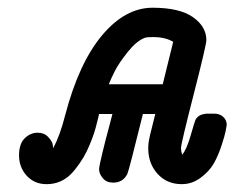

<svg xmlns="http://www.w3.org/2000/svg" viewBox="-20 -468 601 492"><path d="M28.8 -69.8Q28.8 -99.6 43.5 -113.8Q58.1 -127.9 76.2 -127.9Q93.3 -127.9 103 -117.4Q112.8 -106.9 114.5 -99.9Q116.2 -92.8 116.2 -87.9Q134.3 -122.1 147 -172.9Q182.1 -306.6 241.5 -377.4Q300.8 -448.2 371.1 -448.2Q439.9 -448.2 474.4 -424.1Q508.8 -399.9 508.8 -365.2Q508.8 -353 476.3 -226.1Q443.8 -99.1 443.8 -88.9Q443.8 -80.1 446.8 -71.8Q458 -84 468.5 -120.6Q479 -157.2 481 -161.1Q489.7 -177.2 515.1 -176.8H528.8Q543 -176.8 552 -168.5Q561 -160.2 561 -147.9Q560.1 -142.1 558.1 -131.6Q556.2 -121.1 547.6 -95Q539.1 -68.8 527.6 -48.8Q516.1 -28.8 494.1 -12.5Q472.2 3.9 445.8 3.9Q407.7 3.9 383.8 -22.5Q359.9 -48.8 359.9 -87.9Q359.9 -97.7 361.3 -106.4Q362.8 -115.2 364.5 -122.1Q366.2 -128.9 370.1 -144.5Q374 -160.2 377.9 -175.8H346.2Q310.1 -29.8 306.2 -22Q294.9 0 270 0Q252.9 0 243.4 -11.5Q233.9 -22.9 233.9 -34.2Q233.9 -41 242.4 -76.4Q251 -111.8 259.8 -144L268.1 -175.8H233.9Q233.9 -174.8 231 -163.3Q228 -151.9 225.1 -140.4Q222.2 -128.9 215.6 -111.6Q209 -94.2 201.9 -79.6Q194.8 -64.9 183.8 -49.1Q172.9 -33.2 161.4 -21.5Q149.9 -9.8 134 -2.9Q118.2 3.9 100.1 3.9H99.1Q68.4 3.9 48.6 -17.6Q28.8 -39.1 28.8 -69.8ZM258.8 -252H397L423.8 -360.8Q403.8 -373 372.1 -373Q356.9 -373 351.1 -371.1Q330.1 -363.3 307.6 -335.2Q285.2 -307.1 274.9 -287.1Q264.6 -267.1 258.8 -252Z"/></svg>

Font: CMU Typewriter Text
Style: BoldItalic
Weight: 700
Italic angle: -14.04°
Version: Version 0.7.0